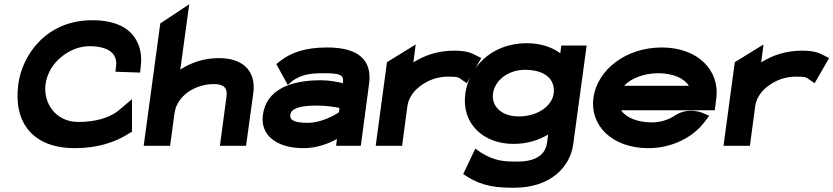

<svg xmlns="http://www.w3.org/2000/svg" viewBox="-20 -685 3915 902"><path d="M66 -290C42 -110 133 11 332 11C439 11 522 -17 586 -58L600 -66V-219L531 -161C490 -131 427 -112 348 -112C243 -112 182 -199 194 -290C208 -393 309 -468 400 -468C487 -468 534 -435 525 -372L522 -348L638 -344L641 -370C654 -466 615 -590 413 -590C199 -590 85 -429 66 -290Z M1170 -248C1183 -341 1132 -412 1009 -412C936 -412 876 -390 827 -358L869 -665L733 -575L655 0H779L800 -154C806 -197 832 -230 864 -253C893 -273 935 -290 985 -290C1032 -290 1050 -271 1044 -230L1013 0H1136Z M1278 -384 1332 -286 1355 -306C1398 -334 1431 -341 1502 -341C1578 -341 1596 -333 1591 -299V-294C1567 -300 1528 -308 1487 -308C1346 -308 1231 -265 1215 -145C1202 -49 1280 11 1406 11C1469 11 1522 -10 1563 -32L1559 0H1675L1714 -292C1729 -404 1662 -462 1518 -462C1411 -462 1347 -437 1297 -399ZM1344 -146C1348 -177 1391 -189 1471 -189C1510 -189 1551 -183 1575 -178L1572 -157C1551 -143 1489 -108 1426 -108C1364 -108 1340 -120 1344 -146Z M2220 -423C2196 -435 2176 -447 2113 -447C2036 -447 1973 -424 1922 -392L1933 -476L1798 -393L1745 0H1869L1894 -187C1900 -230 1929 -264 1963 -287C1994 -308 2034 -325 2086 -325C2134 -325 2134 -321 2150 -310L2173 -294L2241 -412Z M2296 -245C2304 -307 2367 -357 2446 -357C2541 -357 2590 -312 2581 -245C2574 -190 2509 -138 2417 -138C2333 -138 2288 -189 2296 -245ZM2166 -245C2147 -105 2250 -9 2392 -9C2456 -9 2510 -26 2555 -53L2550 -14C2542 42 2497 74 2412 74C2349 74 2306 73 2238 31L2213 13L2156 133L2172 143C2248 192 2319 197 2395 197C2567 197 2659 99 2673 -8L2736 -471H2617L2612 -435C2575 -462 2523 -482 2456 -482C2281 -482 2182 -361 2166 -245Z M3338 -167 3345 -221C3363 -355 3258 -462 3089 -462C2920 -462 2786 -357 2768 -226C2750 -95 2856 11 3026 11C3138 11 3237 -40 3293 -116L3312 -141L3287 -152C3287 -152 3218 -186 3152 -143C3120 -122 3083 -110 3042 -110C2975 -110 2920 -133 2898 -167ZM2912 -282C2943 -316 3004 -341 3073 -341C3141 -341 3195 -317 3216 -282Z M3854 -423C3830 -435 3810 -447 3747 -447C3670 -447 3607 -424 3556 -392L3567 -476L3432 -393L3379 0H3503L3528 -187C3534 -230 3563 -264 3597 -287C3628 -308 3668 -325 3720 -325C3768 -325 3768 -321 3784 -310L3807 -294L3875 -412Z"/></svg>

Font: Charger
Style: HemiRT
Weight: 900
Designer: Jasper
Foundry: Cannot Into Space Fonts
Version: Version 0.99